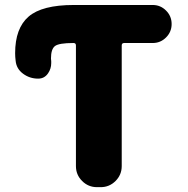

<svg xmlns="http://www.w3.org/2000/svg" viewBox="-20 -775 758 774"><path d="M286.1 -591.8Q286.1 -601.6 276.4 -601.6H275.4Q217.8 -601.6 201.7 -589.4Q185.5 -577.1 185.5 -539.1Q185.5 -534.2 186.5 -528.3Q186.5 -524.4 186.5 -520.5Q186.5 -498 173.8 -479.5Q159.2 -458 133.8 -458Q99.6 -458 72.8 -478Q45.9 -498 43 -530.3Q41 -545.9 41 -560.5Q41 -661.1 95.2 -708Q149.4 -754.9 277.3 -754.9H595.7Q627 -754.9 649.4 -732.4Q671.9 -710 671.9 -678.2Q671.9 -646.5 649.4 -624Q627 -601.6 595.7 -601.6H480.5Q470.7 -601.6 470.7 -591.8V-105.5Q470.7 -70.3 445.8 -45.4Q420.9 -20.5 385.7 -20.5H371.1Q335.9 -20.5 311 -45.4Q286.1 -70.3 286.1 -105.5Z"/></svg>

Font: Gen Jyuu GothicX Heavy
Style: Bold
Weight: 900
Designer: [Source Han Sans]
Ryoko NISHIZUKA  (kana & ideographs); Paul D. Hunt (Latin, Greek & Cyrillic); Wenlong ZHANG  (bopomofo
Version: Version 1.002.20150607